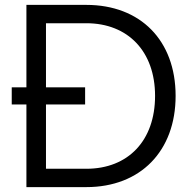

<svg xmlns="http://www.w3.org/2000/svg" viewBox="-20 -765 782 785"><path d="M88 0H333C554 0 698 -147 698 -373C698 -600 554 -745 333 -745H88V-408H28V-338H88ZM168 -75V-338H328V-408H168V-670H333C503 -670 614 -555 614 -373C614 -190 504 -75 333 -75Z"/></svg>

Font: Mluvka
Style: Regular
Weight: 400
Designer: Modified by Jiří Krblich, Original typeface by Gumpita Rahayu
Foundry: Gumpita Rahayu & Jiří Krblich
Version: Version 2.000;Glyphs 3.1.1 (3134)